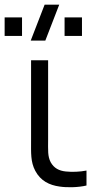

<svg xmlns="http://www.w3.org/2000/svg" viewBox="-21 -800 430 828"><path d="M236 4.5C268.5 9.5 316.5 8.5 352 0V-64.5C324 -59 291 -57.5 262.5 -60.5C234 -63.5 212 -74.5 197.5 -100.5C184 -126.5 186.5 -152.5 186.5 -198.5V-540H113V-195.5C113 -140 110.5 -102.5 131 -63.5C154 -20 192 -1.5 236 4.5ZM-1 -645H74V-725H-1ZM111.5 -625H174.5L234.5 -780H171.5ZM257.5 -645H332.5V-725H257.5Z"/></svg>

Font: Eudonet
Style: Regular
Weight: 400
Designer: Mikhail Sharanda
Foundry: Mikhail Sharanda
Version: Version 4.503;Glyphs 3.1.2 (3151)